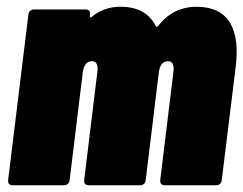

<svg xmlns="http://www.w3.org/2000/svg" viewBox="-20 -548 720 568"><path d="M561 -528C537 -528 490 -523 452 -476C447 -469 442 -466 441 -470C423 -507 390 -528 336 -528C318 -528 284 -525 251 -498C248 -495 245 -496 246 -500V-506C248 -515 242 -520 234 -520H80C72 -520 65 -514 64 -505L4 -15C3 -6 8 0 16 0H170C178 0 185 -6 186 -15L225 -335C228 -356 237 -367 252 -367C265 -367 271 -356 268 -335L229 -15C228 -6 233 0 242 0H395C404 0 410 -6 411 -15L450 -335C453 -356 462 -367 477 -367C490 -367 496 -356 493 -335L454 -15C453 -6 458 0 467 0H620C629 0 635 -6 636 -15L677 -348C691 -459 659 -528 561 -528Z"/></svg>

Font: Barlow Condensed Black
Style: Italic
Weight: 900
Width: 3
Italic angle: -7°
Designer: Jeremy Tribby
Foundry: Tribby Type
Version: Version 1.422;hotconv 1.0.109;makeotfexe 2.5.65596